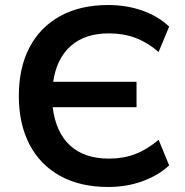

<svg xmlns="http://www.w3.org/2000/svg" viewBox="-20 -735 737 765"><path d="M411 10Q299 10 219 -34.5Q139 -79 97 -160.5Q55 -242 55 -353Q55 -464 97 -545Q139 -626 219 -670.5Q299 -715 411 -715Q485 -715 548 -692.5Q611 -670 654 -629L612 -528Q566 -567 518.5 -584.5Q471 -602 414 -602Q318 -602 261.5 -551.5Q205 -501 192 -409H524V-308H190Q202 -208 259 -155.5Q316 -103 414 -103Q471 -103 518.5 -121Q566 -139 612 -178L654 -76Q611 -36 548 -13Q485 10 411 10Z"/></svg>

Font: MulishBold
Style: Bold
Weight: 700
Designer: Vernon Adams
Foundry: Vernon Adams
Version: Version 3.602; ttfautohint (v1.8.3)